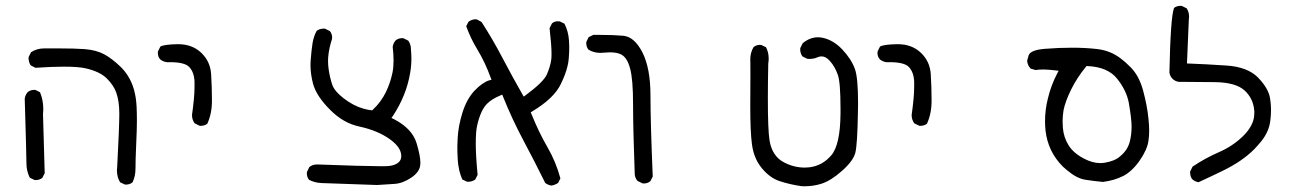

<svg xmlns="http://www.w3.org/2000/svg" viewBox="-20 -527 4540 667"><path d="M417 114.3Q431.2 114.3 440.4 106.4Q450.7 85.4 450.7 58.6Q450.7 29.3 453.1 -24.7Q455.6 -78.6 455.6 -106.2Q455.6 -133.8 454.6 -154.8Q451.7 -221.7 423.3 -265.1Q413.1 -281.2 398.4 -295.4Q369.6 -323.2 342.5 -338.1Q315.4 -353 273.9 -356.4Q240.7 -358.9 178.7 -358.9Q160.6 -358.9 140.6 -358.9H134.3Q107.9 -358.9 87.9 -345.7L79.6 -329.1Q79.1 -327.1 79.1 -324.2Q79.1 -321.3 80.1 -317.4Q81.1 -308.1 86.9 -299.8L103 -291.5Q160.2 -295.4 201.7 -295.4Q252.9 -295.4 277.8 -289.6Q326.7 -278.3 350.6 -254.9Q374.5 -231.4 383.8 -205.6Q394.5 -175.3 394.5 -132.3Q394.5 -87.9 387.2 51.3Q386.2 60.5 386.2 64.5Q386.2 87.9 397 106L413.1 113.8Q415 114.3 417 114.3ZM103.5 98.6Q117.7 98.6 127 90.8L135.3 74.7L129.4 -129.9Q129.4 -129.9 129.4 -130.4Q130.4 -139.2 130.4 -147.5Q130.4 -179.2 119.1 -206.5L103.5 -214.4Q101.6 -214.8 99.6 -214.8Q85 -214.8 75.7 -206.5Q67.9 -197.3 65.9 -184.1Q71.8 10.7 71.8 39.1Q71.8 67.4 83.5 90.3L99.6 98.1Q101.6 98.6 103.5 98.6Z M676.8 -89.8Q690.9 -89.8 700.2 -97.2Q716.3 -132.3 716.3 -176.8Q716.3 -223.6 713.4 -270Q710.4 -314 679 -343.8Q647.5 -373.5 599.1 -373.5Q597.7 -373.5 596.2 -373.5Q549.3 -372.6 537.1 -365.2L528.8 -348.6Q528.3 -346.7 528.3 -342.3Q528.3 -337.9 530 -332Q531.7 -326.2 536.6 -320.8Q545.9 -313 559.1 -311Q564.9 -311 570.3 -311Q622.1 -311 637.7 -293.9Q654.8 -275.4 655.8 -242.2Q655.8 -234.9 655.8 -227.1Q655.8 -204.6 653.3 -179.7Q650.9 -154.8 647 -127.4Q647 -111.3 656.2 -98.6L672.9 -90.3Q674.8 -89.8 676.8 -89.8Z M1440.4 38.6Q1440.4 13.7 1426.8 -30.8Q1411.1 -81.1 1347.2 -113.8L1339.8 -117.2L1344.7 -124Q1391.6 -194.8 1404.8 -273.4Q1409.2 -298.3 1409.2 -324.2Q1409.2 -338.9 1407.7 -354V-354.5Q1407.7 -372.6 1398.4 -385.7L1381.8 -394Q1379.9 -394.5 1377.9 -394.5Q1363.3 -394.5 1354 -386.2Q1346.2 -377 1344.2 -364.3Q1347.2 -338.9 1347.2 -315.9Q1347.2 -293 1343.3 -273.9Q1335.9 -238.8 1320.8 -207.5Q1303.7 -172.4 1275.4 -146L1272.9 -143.6Q1255.4 -145.5 1241.2 -149.9Q1207.5 -159.7 1173.8 -185.5Q1141.1 -210.9 1133.8 -233.9Q1125.5 -259.3 1121.6 -287.1Q1119.6 -301.3 1119.6 -314.9Q1119.6 -328.6 1121.6 -341.8Q1125.5 -367.7 1133.3 -391.1Q1133.8 -393.6 1133.8 -397.7Q1133.8 -401.9 1132.1 -407.7Q1130.4 -413.6 1126 -418.9L1109.4 -427.2Q1107.4 -427.7 1105.5 -427.7Q1090.8 -427.7 1080.1 -419.9Q1069.3 -399.9 1065.7 -376.7Q1062 -353.5 1059.1 -315.9Q1058.6 -308.6 1058.6 -300.8Q1058.6 -270.5 1067.4 -236.3Q1079.1 -192.9 1127.4 -145Q1172.9 -99.1 1228.5 -87.4Q1295.9 -72.8 1338.9 -40Q1374 -13.2 1374 15.1Q1374 27.8 1365.7 36.1Q1356 45.4 1337.4 48.8Q1328.6 50.3 1319.6 50.3Q1310.5 50.3 1293.9 50.3Q1244.1 50.3 1085.4 44.4Q1082 44.4 1080.6 44.4Q1065.9 44.4 1054.7 53.2L1046.4 70.3Q1045.9 72.3 1045.9 74.2Q1045.9 88.4 1053.7 97.7Q1073.2 107.9 1096.2 108.9L1290 115.7L1351.1 111.8Q1379.4 109.9 1409.2 89.8Q1437.5 70.3 1439.9 46.4Q1440.4 43 1440.4 38.6Z M1951.2 -295.9Q1954.6 -309.1 1955.8 -323.2Q1957 -337.4 1957.3 -347.4Q1957.5 -357.4 1957.5 -365.7Q1957.5 -374 1956.5 -387.2Q1954.6 -417.5 1940.9 -444.8L1924.8 -452.6Q1921.4 -453.1 1917.5 -453.1Q1906.2 -453.1 1897.5 -445.8L1889.2 -429.2Q1896 -369.6 1896 -339.4Q1896 -326.7 1895 -319.8Q1894 -313 1892.6 -306.6Q1891.1 -300.3 1889.2 -293.9Q1885.3 -281.2 1879.9 -268.6Q1868.2 -242.2 1806.2 -196.3L1799.3 -191.4Q1758.3 -263.2 1724.9 -327.1Q1691.4 -391.1 1652.8 -450.7L1636.7 -459.5Q1634.8 -460 1630.6 -460Q1626.5 -460 1620.1 -458Q1613.8 -456.1 1607.4 -451.2L1599.6 -436Q1614.7 -393.6 1639.2 -353.5Q1665 -311 1684.6 -257.3L1687.5 -250L1679.7 -248Q1656.2 -240.7 1629.4 -212.9Q1602.1 -184.6 1586.9 -137Q1571.8 -89.4 1569.8 -45.4Q1568.8 -27.8 1568.8 -17.6Q1568.8 -7.3 1569.1 4.6Q1569.3 16.6 1570.3 29.5Q1571.3 42.5 1572.8 50.5Q1574.2 58.6 1575.7 65.9Q1579.6 81.5 1585.9 96.2L1601.6 104Q1603.5 104.5 1605.5 104.5Q1620.1 104.5 1630.9 96.7L1639.2 80.6Q1632.8 13.2 1632.8 -27.8Q1632.8 -68.8 1637.2 -89.4Q1649.4 -144 1671.9 -166.5Q1688.5 -183.1 1717.8 -195.3L1724.6 -198.2L1727.5 -191.4Q1758.8 -113.3 1798.1 -39.6Q1837.4 34.2 1874 108.4Q1883.3 115.7 1895.5 117.7Q1908.2 115.7 1918.9 108.4L1926.8 92.8Q1911.6 35.6 1881.6 -16.1Q1851.6 -67.9 1826.2 -130.9L1823.7 -136.7L1829.1 -140.1Q1904.3 -185.1 1928.2 -234.9Q1944.8 -269 1951.2 -295.9Z M2227.5 108.9Q2233.9 106.9 2239.3 102.5L2247.6 86.4Q2239.7 -101.1 2239.7 -195.6Q2239.7 -290 2211.4 -345.7Q2183.6 -399.4 2145 -402.8Q2110.8 -405.8 2063.5 -405.8Q2052.7 -405.8 2041 -405.8L2024.9 -397.9L2017.1 -381.8Q2016.6 -379.9 2016.6 -377.9Q2016.6 -363.8 2024.4 -354.5Q2042.5 -343.3 2065.9 -343.3Q2071.8 -343.3 2080.6 -344.2Q2089.4 -345.2 2098.6 -345.2Q2121.1 -345.2 2135.7 -338.9Q2158.7 -328.6 2168.9 -289.1Q2179.2 -252 2179.2 -166Q2179.2 -81.1 2185.1 79.6Q2186.5 91.8 2194.8 101.6L2211.9 109.9Q2213.9 110.4 2216.1 110.4Q2218.3 110.4 2221.2 110.1Q2224.1 109.9 2227.5 108.9Z M2586.9 -268.6 2586.4 -156.2Q2586.4 -69.3 2592.3 -25.4Q2598.6 23.4 2626.7 57.4Q2654.8 91.3 2689 102.5Q2724.1 113.8 2763.2 119.6Q2769 120.1 2774.4 120.1Q2805.7 120.1 2833.5 111.3Q2866.2 101.1 2905.3 66.4Q2943.8 32.2 2951.2 4.4Q2958.5 -23.4 2960.4 -137.7Q2960.9 -153.3 2960.9 -167.5Q2960.9 -256.3 2950.2 -286.6Q2938 -321.3 2905.8 -355.5Q2874 -388.7 2836.4 -396Q2828.6 -397.5 2821.3 -397.5Q2793.9 -397.5 2768.6 -377L2760.3 -360.4Q2759.8 -358.4 2759.8 -356.4Q2759.8 -341.8 2767.6 -331.1L2784.2 -322.8Q2788.1 -322.3 2791.5 -322.3Q2807.6 -322.3 2820.3 -328.1Q2827.1 -331.1 2834 -331.1Q2849.1 -331.1 2862.8 -315.4Q2880.4 -295.9 2890.6 -267.1Q2899.9 -241.2 2899.9 -149.9Q2899.9 -141.1 2899.9 -131.8Q2898.9 -23.4 2867.7 12.7Q2836.9 48.8 2792 54.2Q2783.2 55.2 2775.9 55.2Q2739.3 55.2 2705.6 38.1Q2662.1 16.6 2653.3 -39.6Q2647.5 -75.7 2647.5 -186Q2647.5 -237.8 2648.9 -306.2Q2650.4 -315.9 2650.4 -323.2Q2650.4 -345.2 2641.1 -362.8L2625 -370.6Q2623 -371.1 2618.9 -371.1Q2614.7 -371.1 2608.9 -369.4Q2603 -367.7 2597.7 -363.3Q2586.4 -343.8 2586.4 -320.3Q2586.4 -318.4 2586.7 -310.3Q2586.9 -302.2 2586.9 -268.6Z M3176.8 -89.8Q3190.9 -89.8 3200.2 -97.2Q3216.3 -132.3 3216.3 -176.8Q3216.3 -223.6 3213.4 -270Q3210.4 -314 3179 -343.8Q3147.5 -373.5 3099.1 -373.5Q3097.7 -373.5 3096.2 -373.5Q3049.3 -372.6 3037.1 -365.2L3028.8 -348.6Q3028.3 -346.7 3028.3 -342.3Q3028.3 -337.9 3030 -332Q3031.7 -326.2 3036.6 -320.8Q3045.9 -313 3059.1 -311Q3064.9 -311 3070.3 -311Q3122.1 -311 3137.7 -293.9Q3154.8 -275.4 3155.8 -242.2Q3155.8 -234.9 3155.8 -227.1Q3155.8 -204.6 3153.3 -179.7Q3150.9 -154.8 3147 -127.4Q3147 -111.3 3156.2 -98.6L3172.9 -90.3Q3174.8 -89.8 3176.8 -89.8Z M3577.6 -283.7Q3588.9 -285.6 3605.7 -285.6Q3622.6 -285.6 3657.7 -281.2L3652.8 -272Q3630.9 -230 3620.1 -184.1Q3610.4 -145.5 3610.4 -105Q3610.4 -97.7 3610.8 -90.8Q3613.8 -16.1 3660.2 38.6Q3671.9 52.7 3687 64.5Q3720.7 92.8 3750.2 97.4Q3779.8 102.1 3811.5 105Q3850.6 100.1 3881.8 84.5Q3913.1 68.4 3939.5 30.3Q3965.8 -7.8 3969.7 -38.1Q3972.2 -53.7 3972.2 -72.8Q3972.2 -91.8 3969.7 -114.7Q3965.3 -159.7 3951.2 -212.2Q3937 -264.6 3906.7 -294.4Q3871.1 -330.6 3838.9 -344.2Q3816.4 -354 3789.1 -356.9Q3749.5 -361.3 3703.9 -361.3Q3658.2 -361.3 3609.9 -357.4Q3561 -353.5 3553.7 -335.4L3548.3 -316.4Q3549.3 -299.8 3560.5 -288.6ZM3802.7 39.6Q3775.4 39.6 3746.6 24.4Q3709.5 5.4 3692.4 -22Q3675.3 -49.3 3672.4 -82.5Q3671.4 -93.8 3671.4 -105Q3671.4 -125 3674.8 -144.5Q3680.7 -174.3 3700.9 -215.6Q3721.2 -256.8 3752 -294.4L3754.4 -297.4H3758.3Q3829.1 -294.4 3861.8 -252.4Q3893.6 -211.9 3901.4 -169.9Q3911.1 -114.3 3911.1 -86.9Q3911.1 -59.6 3904.8 -34.7Q3897 -4.9 3871.1 16.1Q3853.5 32.2 3818.8 38.1Q3811 39.6 3802.7 39.6Z M4362.3 -37.1Q4388.7 -70.3 4393.1 -108.4Q4395.5 -127.4 4395.5 -146.5Q4395.5 -165.5 4392.1 -185.5Q4386.7 -220.2 4350.1 -257.8Q4314 -294.4 4241.2 -299.3Q4168.5 -304.2 4103.5 -306.6L4109.9 -458Q4110.8 -463.4 4110.8 -468.8Q4110.8 -485.4 4102.5 -498L4085.9 -506.3Q4084 -506.8 4082 -506.8Q4067.9 -506.8 4058.6 -499.5Q4046.4 -468.3 4042.5 -274.9Q4044.4 -262.2 4053.2 -253.4Q4062 -244.6 4074.7 -242.7Q4131.3 -242.7 4200.7 -241.7Q4273.4 -240.7 4304 -212.4Q4334.5 -184.1 4337.4 -141.1Q4337.4 -137.7 4337.4 -133.5Q4337.4 -129.4 4336.7 -122.3Q4335.9 -115.2 4333.3 -106.9Q4330.6 -98.6 4326.2 -90.3Q4316.9 -72.8 4299.3 -55.2Q4263.2 -19.5 4214.8 1.5Q4166.5 22.5 4123 51.8L4114.7 68.4Q4114.3 70.3 4114.3 71.5Q4114.3 72.8 4114.5 74.2Q4114.7 75.7 4115 77.9Q4115.2 80.1 4115.5 82Q4115.7 84 4116.5 85.9Q4117.2 87.9 4118.2 89.8Q4119.6 93.3 4122.6 96.2Q4131.3 104 4143.6 106Q4186.5 86.4 4227.5 66.4Q4294.9 33.7 4336.9 -8.3Q4350.1 -22 4362.3 -37.1Z"/></svg>

Font: Bakudai
Style: ExtraLight
Weight: 200
Version: Version 1.48